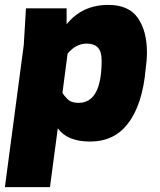

<svg xmlns="http://www.w3.org/2000/svg" viewBox="-47 -564 652 784"><path d="M157 200H-27L50 -380L59 -530H225V-465Q289 -544 395 -544Q479 -544 516 -490.5Q553 -437 553 -350Q553 -319 548 -284Q535 -136 475 -59Q419 14 321 14Q228 14 189 -40ZM274 -144Q368 -144 368 -317Q368 -354 352.5 -370Q337 -386 307 -386Q263 -386 229 -345L208 -185Q214 -174 229 -159Q244 -144 274 -144Z"/></svg>

Font: Tanohe Sans ExtraBold
Style: Italic
Weight: 800
Designer: Village Type and Design LLC & Cristiano Sobral
Foundry: Cooper Hewitt Smithsonian Design Museum
Version: Version 1.00;September 29, 2021;FontCreator 13.0.0.2655 64-b